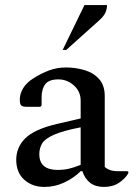

<svg xmlns="http://www.w3.org/2000/svg" viewBox="-20 -727 535 757"><path d="M155 10Q107 10 75.5 -18.5Q44 -47 44 -97Q44 -146 79.5 -181.5Q115 -217 203 -238L298 -260V-330Q298 -366 271.5 -390Q245 -414 210 -414Q173 -414 158.5 -395Q144 -376 144 -343V-311L139 -306H84Q69 -306 63.5 -311.5Q58 -317 58 -335Q58 -357 71.5 -379.5Q85 -402 113 -419Q143 -438 174 -449.5Q205 -461 240 -461Q278 -461 313.5 -450.5Q349 -440 371 -415Q393 -390 393 -348V-69Q400 -62 412.5 -57Q425 -52 447 -52H482L486 -50V-44Q474 -23 449.5 -6.5Q425 10 390 10Q356 10 335 -6.5Q314 -23 305 -52H298Q272 -26 234.5 -8Q197 10 155 10ZM135 -119Q135 -57 208 -57Q230 -57 250.5 -61.5Q271 -66 298 -77V-225Q226 -211 191 -195Q156 -179 145.5 -160.5Q135 -142 135 -119ZM227 -530 313 -707H402Q402 -691 395 -676Q388 -661 367 -643L241 -530Z"/></svg>

Font: Spectral Medium
Style: Regular
Weight: 500
Designer: Jean-Baptiste Levee
Foundry: Production Type
Version: Version 2.001